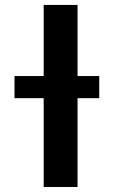

<svg xmlns="http://www.w3.org/2000/svg" viewBox="-20 -747 459 767"><path d="M289.8 -727.3V0H154.5V-727.3ZM376.4 -443.2V-354.8H38V-443.2Z"/></svg>

Font: Interface
Style: Bold
Weight: 700
Designer: Rasmus Andersson
Foundry: rsms
Version: Version 1.8